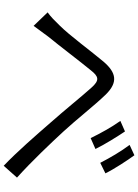

<svg xmlns="http://www.w3.org/2000/svg" viewBox="126 -892 748 1040"><g transform="rotate(90 500.0 -372.0)"><path d="M47 -256 120 -180C136 -201 159 -233 179 -260C230 -322 313 -432 360 -489C394 -532 414 -540 456 -492C502 -441 579 -345 644 -272C712 -194 802 -90 878 -18L942 -90C852 -171 753 -276 692 -342C629 -410 552 -509 492 -571C426 -638 374 -628 315 -560C256 -490 172 -375 119 -322C92 -294 72 -274 47 -256ZM692 -675 635 -650C668 -604 703 -541 728 -489L787 -515C764 -563 717 -638 692 -675ZM821 -726 765 -700C799 -655 835 -594 862 -541L919 -569C896 -616 847 -691 821 -726Z"/></g></svg>

Font: Microsoft YaHei
Style: Regular
Weight: 400
Designer: Ryoko NISHIZUKA 西塚涼子 (kana, bopomofo & ideographs); Paul D. Hunt (Latin, Greek & Cyrillic); Sandoll Communications 산돌커뮤니
Foundry: Adobe
Version: Version 2.001;hotconv 1.0.111;makeotfexe 2.5.65597